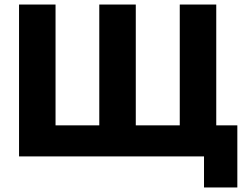

<svg xmlns="http://www.w3.org/2000/svg" viewBox="-20 -690 1099 847"><path d="M64 0H880V137H1027V-137H934V-670H773V-137H579V-670H418V-137H225V-670H64Z"/></svg>

Font: LT Wave Alt Black
Style: Regular
Weight: 900
Designer: Daniel Lyons
Version: Version 2.5 (Glyphs App)